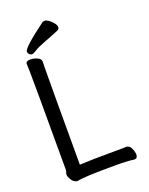

<svg xmlns="http://www.w3.org/2000/svg" viewBox="-165 -970 829 1069"><g transform="rotate(-20 250.0 -435.5)"><path d="M107 15Q80 15 65 -17Q58 -29 58 -37Q58 -46 61 -52.5Q64 -59 64 -70Q64 -621 62.5 -649.5Q61 -678 61 -695Q61 -711 89 -711Q107 -711 128 -702Q149 -693 149 -677Q149 -665 148 -639.5Q147 -614 147 -66Q213 -70 349 -70Q411 -70 424 -71Q442 -71 452 -49.5Q462 -28 462 -12Q462 11 442 11Q408 5 331 5Q142 5 107 15ZM108 -735Q98 -735 91.5 -742.5Q85 -750 85 -758Q85 -781 223 -883Q227 -886 237 -886Q247 -886 263 -874Q296 -848 296 -826Q296 -817 286 -811Q241 -792 198 -776Q155 -760 136 -747.5Q117 -735 108 -735Z"/></g></svg>

Font: LXGW WenKai Mono TC
Style: Bold
Weight: 700
Designer: LXGW / Fontworks Inc.
Foundry: LXGW / Fontworks Inc.
Version: Version 1.330